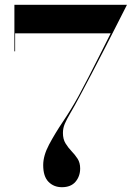

<svg xmlns="http://www.w3.org/2000/svg" viewBox="-20 -770 559 800"><path d="M160 -82Q160 -121.5 184.4 -167.5Q208.8 -213.5 243.1 -264.5Q277.4 -315.5 307.4 -370Q325.9 -404.1 348.7 -448.4Q371.5 -492.6 395.4 -540.1Q419.4 -587.5 441.2 -631H43V-556H40V-750H509Q509 -750 495.9 -724.1Q482.9 -698.2 461.2 -655.8Q439.6 -613.4 413.6 -562.7Q387.5 -512 361.2 -461.6Q335 -411.2 313 -370.4Q288.9 -325.2 273.2 -298.8Q257.5 -272.2 249.9 -254.1Q242.2 -236 242.2 -216Q242.2 -190.1 253.1 -172.5Q263.9 -154.9 278.1 -140.1Q292.4 -125.4 303.2 -108.7Q314 -92 314 -68Q314 -35.8 294.8 -12.9Q275.5 10 238 10Q204.2 10 182.1 -12.4Q160 -34.8 160 -82Z"/></svg>

Font: Bodoni* 72 Medium
Style: Regular
Weight: 500
Version: Version 1.002; ttfautohint (v0.97) -l 8 -r 50 -G 200 -x 14 -